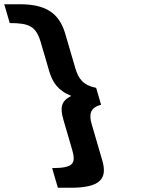

<svg xmlns="http://www.w3.org/2000/svg" viewBox="-107 -699 746 907"><path d="M85.6 -499 125.1 -364C140.5 -311.4 165.8 -271.4 229.6 -246C180.4 -220.7 175.9 -190.1 193.2 -131L233.5 7C253 73.7 240.5 95 139.3 95L166.4 188H225.2C365.4 188 401.9 146.9 376.2 59L325.7 -114C312.1 -160.3 320.6 -191.5 370.6 -204L347.2 -284C284.1 -296.6 262.9 -328.7 248.5 -378L201.1 -540C171.5 -641.4 104.2 -679 -14.5 -679H-87L-61 -590C30.9 -590 63.3 -575.3 85.6 -499Z"/></svg>

Font: Din Kursivschrift
Style: BreitLeft
Weight: 400
Version: Version 1.089